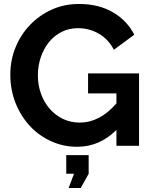

<svg xmlns="http://www.w3.org/2000/svg" viewBox="-20 -735 765 968"><path d="M326 213 353 141H314V47H427V141L387 213ZM567 -80Q482 5 369 5Q299 5 237.5 -23Q176 -51 130.5 -100Q85 -149 58.5 -215.5Q32 -282 32 -359Q32 -432 58.5 -496.5Q85 -561 131.5 -609.5Q178 -658 241 -686.5Q304 -715 378 -715Q478 -715 549.5 -673Q621 -631 657 -560L554 -484Q527 -537 478.5 -565Q430 -593 373 -593Q328 -593 290.5 -574Q253 -555 226.5 -522Q200 -489 185.5 -446Q171 -403 171 -355Q171 -305 187 -261.5Q203 -218 231 -186Q259 -154 297.5 -135.5Q336 -117 381 -117Q484 -117 567 -214V-264H424V-365H681V0H567Z"/></svg>

Font: IngvarSans
Style: Bold
Weight: 700
Version: Version 3.000